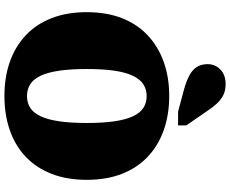

<svg xmlns="http://www.w3.org/2000/svg" viewBox="-106 -917 1040 868"><g transform="rotate(90 414.0 -483.0)"><path d="M414 17Q329 17 259.5 -7.5Q190 -32 139.5 -79.5Q89 -127 62 -196.5Q35 -266 35 -355Q35 -445 62 -514Q89 -583 139.5 -630.5Q190 -678 259.5 -703Q329 -728 414 -728Q499 -728 569 -703Q639 -678 689 -630.5Q739 -583 766 -514Q793 -445 793 -355Q793 -266 766 -196.5Q739 -127 689 -79.5Q639 -32 569 -7.5Q499 17 414 17ZM414 -85Q445 -85 468 -100Q491 -115 506 -147.5Q521 -180 528.5 -231.5Q536 -283 536 -355Q536 -428 528.5 -479.5Q521 -531 506 -563.5Q491 -596 468 -611Q445 -626 414 -626Q384 -626 361 -611Q338 -596 322.5 -563.5Q307 -531 299.5 -479.5Q292 -428 292 -355Q292 -283 299.5 -231.5Q307 -180 322 -147.5Q337 -115 360.5 -100Q384 -85 414 -85ZM483 -898Q466 -924 448.5 -943Q431 -962 410 -972.5Q389 -983 360 -983Q319 -983 294.5 -959.5Q270 -936 270 -901Q270 -874 282 -854Q294 -834 319.5 -820Q345 -806 384 -795L485 -768H547V-805Z"/></g></svg>

Font: Roboto Serif 20pt Black
Style: Regular
Weight: 900
Version: Version 1.008